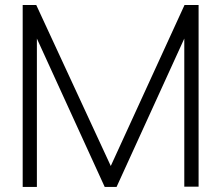

<svg xmlns="http://www.w3.org/2000/svg" viewBox="-20 -740 876 760"><path d="M69.8 0V-720.2H123.5L418.5 -83L710.4 -720.2H766.1V-1H709.5V-587.4L441.4 0H394.5L126 -587.4V0Z"/></svg>

Font: Manrope Light
Style: Regular
Weight: 300
Designer: Mikhail Sharanda
Foundry: Mikhail Sharanda
Version: Version 4.505;FEAKit 1.0